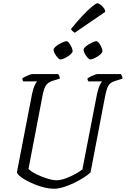

<svg xmlns="http://www.w3.org/2000/svg" viewBox="-20 -1159 772 1179"><path d="M311 0Q283 0 252.5 -7.5Q222 -15 192.5 -27Q163 -39 139 -52.5Q115 -66 100 -79Q85 -92 84 -102L177 -583Q184 -616 193 -635Q202 -654 208 -659H123Q122 -661 119.5 -665.5Q117 -670 117 -677Q122 -682 134.5 -688Q147 -694 159.5 -699Q172 -704 178 -704H337Q339 -701 343.5 -694Q348 -687 347 -676L304 -663Q275 -654 262.5 -635Q250 -616 242 -576L155 -122Q163 -112 183.5 -100Q204 -88 230.5 -77Q257 -66 282.5 -59Q308 -52 326 -52Q352 -52 384.5 -64Q417 -76 445 -92Q473 -108 486 -119L576 -583Q584 -618 592.5 -636Q601 -654 607 -659H523Q522 -661 519.5 -665.5Q517 -670 517 -677Q524 -683 536.5 -689Q549 -695 561 -699.5Q573 -704 577 -704H722Q724 -700 728 -694.5Q732 -689 732 -676L687 -662Q670 -657 658.5 -648Q647 -639 640 -621.5Q633 -604 626 -571L536 -100Q521 -86 494 -68.5Q467 -51 434.5 -35.5Q402 -20 370 -10Q338 0 311 0ZM351 -794Q344 -794 334 -805Q324 -816 316.5 -830Q309 -844 309 -853Q309 -861 318.5 -870Q328 -879 341.5 -887Q355 -895 368 -900.5Q381 -906 388 -906Q396 -906 404.5 -894.5Q413 -883 419.5 -869Q426 -855 426 -845Q426 -838 417 -829Q408 -820 395.5 -812Q383 -804 370.5 -799Q358 -794 351 -794ZM534 -794Q527 -794 517.5 -805Q508 -816 500.5 -830Q493 -844 493 -853Q493 -861 502.5 -870Q512 -879 525.5 -887Q539 -895 551.5 -900.5Q564 -906 571 -906Q579 -906 588 -894.5Q597 -883 603 -868.5Q609 -854 609 -845Q609 -838 600.5 -829Q592 -820 579 -812Q566 -804 554 -799Q542 -794 534 -794ZM439 -958Q433 -961 425 -968.5Q417 -976 416 -981Q454 -1028 487.5 -1063.5Q521 -1099 545.5 -1119Q570 -1139 578 -1139Q585 -1139 596 -1131Q607 -1123 616.5 -1111Q626 -1099 626 -1086Z"/></svg>

Font: Texturina 12pt Thin
Style: Italic
Weight: 250
Italic angle: -11°
Designer: Guillermo Torres Carreño
Foundry: Omnibus-Type
Version: Version 1.002